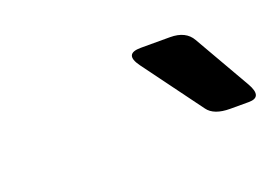

<svg xmlns="http://www.w3.org/2000/svg" viewBox="-39 -783 433 304"><g transform="rotate(-20 178.0 -631.5)"><path d="M198.7 -675.3Q180.2 -700.7 209.5 -700.7H258.8Q285.2 -700.7 295.4 -682.6L350.1 -587.4Q364.7 -561.5 340.8 -561.5H309.6Q282.2 -561.5 272 -575.7Z"/></g></svg>

Font: Istok Web
Style: Italic
Weight: 400
Italic angle: -13°
Designer: Andrey V. Panov
Foundry: Andrey V. Panov
Version: Version 1.0.2g